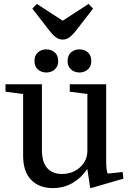

<svg xmlns="http://www.w3.org/2000/svg" viewBox="-20 -950 654 980"><path d="M426 -86H424Q396 -43 351 -16.5Q306 10 249 10Q180 10 139 -32Q98 -74 98 -155V-470L8 -482V-520H194V-185Q194 -122 221 -92Q248 -62 296 -62Q350 -62 388 -95.5Q426 -129 426 -182ZM336 -520H522V-126Q522 -78 530 -64L606 -72L610 -38L444 10L440 8L426 -86V-470L336 -482ZM156 -638Q156 -667 173.5 -682.5Q191 -698 216 -698Q242 -698 259.5 -682.5Q277 -667 277 -638Q277 -611 259.5 -595.5Q242 -580 216 -580Q191 -580 173.5 -595.5Q156 -611 156 -638ZM325 -638Q325 -667 342.5 -682.5Q360 -698 386 -698Q411 -698 428.5 -682.5Q446 -667 446 -638Q446 -611 428.5 -595.5Q411 -580 386 -580Q360 -580 342.5 -595.5Q325 -611 325 -638ZM365 -790Q348 -769 333 -758.5Q318 -748 300 -748Q282 -748 267 -758.5Q252 -769 235 -790L145 -906L168 -930L299 -845H301L432 -930L455 -906Z"/></svg>

Font: Minipax
Style: Regular
Weight: 400
Designer: Raphaël Ronot
Foundry: Velvetyne Type Foundry
Version: Version 1.000